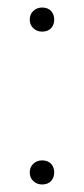

<svg xmlns="http://www.w3.org/2000/svg" viewBox="-20 -480 224 510"><path d="M124 -22Q124 -8 115.5 1Q107 10 92 10Q78 10 68.5 1Q59 -8 59 -22Q59 -36 68.5 -45Q78 -54 92 -54Q107 -54 115.5 -45Q124 -36 124 -22ZM124 -428Q124 -414 115.5 -405Q107 -396 92 -396Q78 -396 68.5 -405Q59 -414 59 -428Q59 -442 68.5 -451Q78 -460 92 -460Q107 -460 115.5 -451Q124 -442 124 -428Z"/></svg>

Font: FiraGO UltraLight
Style: Regular
Weight: 200
Designer: bBox Type
Foundry: bBox Type GmbH
Version: Version 1.001